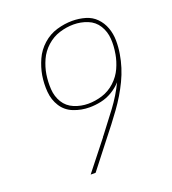

<svg xmlns="http://www.w3.org/2000/svg" viewBox="-135 -845 847 946"><g transform="rotate(-20 288.0 -371.5)"><path d="M178 0H204L314 -141Q359 -197 401.5 -255.5Q444 -314 474.5 -377.5Q505 -441 516 -509Q522 -544 521.5 -579Q521 -614 509.5 -645.5Q498 -677 475 -700.5Q452 -724 419 -733.5Q386 -743 351 -743Q311 -743 270 -731Q229 -719 196 -689.5Q163 -660 145.5 -621Q128 -582 121 -542Q114 -499 117.5 -456Q121 -413 143 -378.5Q165 -344 204.5 -328.5Q244 -313 287 -313Q317 -313 347.5 -319.5Q378 -326 406 -342.5Q434 -359 456 -383Q427 -323 386 -268Q345 -213 303 -159L300 -156Q299 -154 298 -152ZM287 -332Q249 -332 214 -346.5Q179 -361 160 -392Q141 -423 138.5 -461.5Q136 -500 142 -539Q142 -539 142 -539Q142 -539 142 -539Q142 -539 142 -539Q142 -539 142 -539Q148 -576 164 -611.5Q180 -647 210 -674Q240 -701 277 -712.5Q314 -724 351 -724Q389 -724 424 -710Q459 -696 478.5 -664.5Q498 -633 500.5 -594.5Q503 -556 496 -518V-517Q490 -481 474 -445.5Q458 -410 428 -382.5Q398 -355 361 -343.5Q324 -332 287 -332Z"/></g></svg>

Font: Iosevka Sparkle Thin
Style: Italic
Weight: 100
Italic angle: -9°
Designer: Belleve Invis
Foundry: Belleve Invis
Version: Version 4.5.0; ttfautohint (v1.8.3)